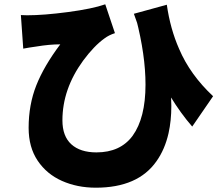

<svg xmlns="http://www.w3.org/2000/svg" viewBox="-20 -801 1040 892"><path d="M812 -574Q863 -454 970 -354L873 -213Q819 -275 771 -354Q685 -496 602 -737L755 -779Q771 -667 812 -574ZM106 -730Q183 -730 296 -745Q409 -760 469 -781L514 -647Q486 -638 466 -623Q417 -588 366 -519Q270 -387 270 -242Q270 -168 311.5 -130.5Q353 -93 428 -93Q539 -93 596 -170Q656 -253 656 -408Q656 -545 612 -715L755 -492Q776 -395 776 -309Q776 -240 763 -182Q746 -107 707 -52Q621 71 425 71Q339 71 268 39.5Q197 8 155 -54.5Q113 -117 113 -207Q113 -314 148.5 -404Q184 -494 260 -595Q210 -595 150 -585Q113 -580 88 -575L77 -731Z"/></svg>

Font: Merged Yaku Han JP Black
Style: Regular
Weight: 900
Designer: Ryoko NISHIZUKA 西塚涼子 (kana, bopomofo & ideographs); Paul D. Hunt (Latin, Greek & Cyrillic); Sandoll Communications 산돌커뮤니
Foundry: Adobe
Version: Version 2.004